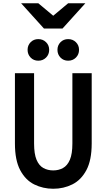

<svg xmlns="http://www.w3.org/2000/svg" viewBox="-20 -1151 656 1183"><path d="M308 12Q245 12 191.2 -14.5Q137.5 -41 104.8 -102Q72 -163 72 -267V-700H190V-267Q190 -202.5 205.2 -166.5Q220.5 -130.5 247.2 -115.8Q274 -101 308 -101Q341.5 -101 368.2 -115.8Q395 -130.5 410.5 -166.5Q426 -202.5 426 -267V-700H545V-267Q545 -164.5 512.5 -103.2Q480 -42 426 -15Q372 12 308 12ZM216 -777Q187.5 -777 168.8 -796.2Q150 -815.5 150 -844Q150 -872 168.8 -891Q187.5 -910 216 -910Q244.5 -910 263.8 -891Q283 -872 283 -844Q283 -815.5 263.8 -796.2Q244.5 -777 216 -777ZM400 -777Q371.5 -777 352.8 -796.2Q334 -815.5 334 -844Q334 -872 352.8 -891Q371.5 -910 400 -910Q428.5 -910 447.8 -891Q467 -872 467 -844Q467 -815.5 447.8 -796.2Q428.5 -777 400 -777ZM251 -975 110 -1131H216L308 -1054L400 -1131H506L365 -975Z"/></svg>

Font: Overpass Mono Light
Style: Regular
Weight: 300
Monospace: yes
Designer: Delve Withrington, Dave Bailey
Foundry: Delve Fonts LLC
Version: Version 4.000